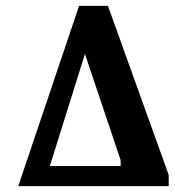

<svg xmlns="http://www.w3.org/2000/svg" viewBox="-20 -631 593 651"><path d="M42 0 248 -611H346L552 -38V0ZM149 -68H389V-88L268 -448Z"/></svg>

Font: Manuale ExtraBold
Style: Italic
Weight: 800
Italic angle: -11°
Designer: Eduardo Tunni / Pablo Cosgaya
Foundry: Eduardo Tunni / Pablo Cosgaya
Version: Version 1.002